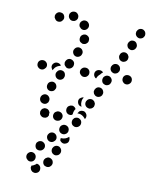

<svg xmlns="http://www.w3.org/2000/svg" viewBox="-95 -642 805 1021"><g transform="rotate(10 307.5 -131.5)"><path d="M174 261Q178 262 181 265Q185 269 187 273Q189 278 189 283Q190 293 183 301Q176 308 165 309Q160 309 155 307Q150 306 147 302Q143 299 141 294Q139 290 138 285Q138 282 139 280Q139 277 140 274Q149 272 156 267Q162 264 166 259Q170 259 174 261ZM210 263Q214 265 219 266Q224 267 229 266Q234 265 238 262Q242 259 245 255V254Q251 245 248 235Q246 225 237 220Q233 217 228 216Q223 215 218 216Q213 218 209 221Q205 223 203 228H202Q197 237 199 247Q201 257 210 263ZM134 203Q124 201 116 207Q107 213 105 223Q104 228 105 233Q106 238 109 242Q112 246 116 249Q120 252 125 253Q135 255 144 249Q152 243 154 233V232Q156 222 150 213Q144 205 134 203ZM246 195Q255 200 265 196Q275 193 279 184L280 183Q284 174 281 164Q277 154 268 149Q259 145 249 148Q239 152 235 161L234 162Q230 171 233 181Q237 191 246 195ZM184 143Q176 136 166 137Q155 138 149 146H148Q142 154 143 165Q144 175 151 182Q159 188 170 187Q180 186 187 178Q194 170 193 160Q192 149 184 143ZM246 107Q246 102 244 97Q242 92 239 89Q231 81 221 81Q211 81 203 88V89Q199 92 197 97Q195 101 195 106Q195 111 197 116Q199 121 202 124Q209 132 220 132Q230 132 237 125L238 124Q242 121 244 116Q246 112 246 107ZM272 121Q275 124 279 126Q289 131 298 127Q308 124 313 115V114Q315 109 315 104Q316 99 314 95Q314 93 313 91Q312 90 311 88Q310 90 308 91Q301 97 292 100Q283 103 273 103Q271 102 268 102Q268 105 268 107Q268 111 267 114Q269 118 272 121ZM302 57Q303 52 301 47Q300 42 296 38Q289 31 279 30Q269 29 261 36H260Q253 43 252 53Q251 64 258 72Q265 79 275 80Q285 81 293 74H294Q297 70 300 66Q302 62 302 57ZM356 -10Q352 -14 348 -16Q344 -19 339 -19Q334 -20 329 -18Q324 -17 320 -14V-13Q312 -7 311 4Q310 14 316 22Q319 26 324 28Q328 31 333 31Q338 32 343 30Q347 29 351 26L352 25Q360 19 361 8Q362 -2 356 -10ZM256 -1Q258 -6 258 -11Q258 -16 256 -20Q251 -30 242 -33Q232 -37 223 -33L222 -32Q217 -30 214 -27Q210 -23 209 -19Q207 -14 207 -9Q207 -4 209 1Q213 10 223 14Q233 17 242 13H243Q247 11 251 7Q254 4 256 -1ZM161 11Q156 11 151 9Q147 7 143 3Q143 3 142 2Q139 -1 137 -6Q136 -11 136 -16Q136 -21 139 -25Q141 -30 144 -33Q148 -36 153 -38Q157 -40 162 -39Q167 -39 172 -37Q176 -35 180 -31Q180 -31 180 -31Q182 -29 183 -26Q185 -23 186 -20Q184 -14 185 -8Q185 -6 185 -4Q184 -2 182 0Q181 3 179 5Q175 8 170 10Q166 11 161 11ZM334 -45 335 -46Q337 -50 340 -54Q344 -57 349 -59Q354 -60 358 -60Q363 -60 368 -58Q377 -53 381 -43Q384 -34 380 -24L379 -23Q379 -22 378 -21Q377 -20 377 -19Q375 -22 373 -24Q367 -31 359 -36Q351 -41 341 -42Q337 -42 333 -42Q333 -43 333 -43Q334 -44 334 -45ZM271 -54Q271 -59 273 -63Q275 -68 279 -71L280 -72Q288 -78 298 -78Q308 -77 315 -69Q316 -68 317 -66Q318 -65 319 -63Q316 -60 314 -56V-55Q310 -47 309 -38Q309 -36 309 -33Q308 -32 306 -31Q304 -29 303 -28Q296 -26 288 -28Q281 -30 276 -36Q273 -40 272 -44Q270 -49 271 -54ZM144 -62Q149 -61 154 -62Q159 -63 163 -66Q167 -69 170 -73Q172 -77 173 -82V-83Q175 -93 169 -101Q163 -110 153 -112Q148 -113 144 -112Q139 -111 135 -108Q130 -105 128 -101Q125 -97 124 -92V-91Q122 -81 128 -72Q134 -64 144 -62ZM368 -115 367 -114Q363 -105 366 -95Q370 -85 379 -81Q384 -79 389 -78Q394 -78 398 -80Q403 -81 407 -85Q410 -88 413 -92V-93Q415 -98 415 -103Q416 -108 414 -112Q412 -117 409 -121Q406 -124 401 -127Q392 -131 382 -128Q372 -124 368 -115ZM343 -107Q343 -116 347 -124L348 -125Q349 -128 351 -131Q346 -132 341 -129Q336 -127 332 -123H331Q324 -115 325 -105Q326 -94 333 -87Q336 -85 339 -83Q342 -82 346 -81Q347 -81 348 -82Q346 -85 345 -88Q342 -97 343 -107ZM162 -136Q172 -132 182 -136Q191 -139 195 -149L196 -150Q200 -159 196 -169Q193 -178 183 -183Q174 -187 164 -183Q154 -179 150 -170V-169Q146 -160 149 -150Q153 -140 162 -136ZM401 -183Q399 -179 398 -174Q398 -169 400 -164Q401 -159 405 -156Q408 -152 412 -150Q422 -145 432 -149Q441 -152 446 -161V-162Q451 -172 447 -181Q444 -191 434 -196Q425 -200 415 -197Q406 -193 401 -184ZM195 -205Q204 -200 214 -203Q224 -206 229 -215V-216Q234 -225 231 -235Q229 -245 220 -250Q210 -255 200 -252Q191 -249 186 -240L185 -239Q180 -230 183 -220Q186 -210 195 -205ZM446 -219Q455 -214 465 -218Q475 -221 479 -231Q484 -241 481 -250Q477 -260 468 -265Q458 -269 449 -266Q439 -262 434 -253V-252Q430 -243 433 -233Q436 -223 446 -219ZM78 -264Q78 -275 85 -282Q93 -289 103 -289H104Q114 -289 121 -282Q129 -275 129 -264Q129 -254 121 -247Q114 -239 104 -239H103Q93 -239 85 -247Q78 -254 78 -264ZM358 -264Q358 -275 351 -282Q344 -289 333 -289H332Q322 -289 315 -282Q307 -275 307 -264Q307 -254 315 -247Q322 -239 332 -239H333Q344 -239 351 -247Q358 -254 358 -264ZM587 -264Q587 -275 580 -282Q572 -289 562 -289Q551 -289 544 -282Q537 -275 537 -264Q537 -254 544 -247Q551 -239 562 -239Q572 -239 580 -247Q587 -254 587 -264ZM404 -254 403 -253Q400 -248 398 -242Q391 -245 388 -251Q384 -257 384 -264Q384 -275 391 -282Q399 -289 409 -289H410Q415 -289 420 -287Q425 -285 429 -280Q427 -279 425 -277Q420 -273 416 -267Q416 -267 416 -267Q409 -262 404 -254ZM194 -274Q197 -275 201 -275Q200 -278 199 -281Q199 -281 198 -282Q195 -285 190 -287Q185 -289 180 -289H179Q169 -289 162 -282Q154 -275 154 -264Q154 -259 157 -254Q159 -249 163 -245Q164 -248 165 -250L166 -251Q170 -259 177 -265Q185 -271 194 -274ZM220 -287Q222 -282 225 -279Q228 -275 232 -272Q241 -267 251 -270Q261 -273 266 -282L267 -283Q271 -292 269 -302Q266 -312 256 -317Q247 -322 237 -319Q228 -316 223 -307L222 -306Q220 -302 219 -297Q219 -292 220 -287ZM479 -288Q488 -283 498 -287Q508 -290 512 -300H513Q515 -305 515 -310Q515 -315 514 -319Q512 -324 509 -328Q506 -331 501 -334Q492 -338 482 -335Q472 -331 468 -322L467 -321Q463 -312 466 -302Q470 -292 479 -288ZM268 -340Q278 -336 287 -340Q297 -344 301 -353V-354Q306 -363 302 -373Q298 -383 288 -387Q279 -391 269 -387Q260 -383 256 -374L255 -373Q251 -363 255 -354Q259 -344 268 -340ZM512 -357Q522 -352 531 -356Q541 -359 546 -369Q548 -374 548 -379Q549 -384 547 -388Q545 -393 542 -397Q539 -400 534 -403Q525 -407 515 -404Q505 -400 501 -391V-390Q496 -381 500 -371Q503 -361 512 -357ZM280 -421Q283 -417 288 -415Q292 -412 297 -411Q302 -411 307 -412Q311 -413 315 -416Q319 -419 322 -423Q325 -428 325 -432V-433Q327 -444 321 -452Q314 -460 304 -462Q294 -463 286 -457Q277 -451 276 -440Q275 -435 276 -430Q277 -425 280 -421ZM546 -426Q555 -421 565 -425Q574 -428 579 -438Q584 -448 580 -457Q577 -467 568 -472Q558 -476 548 -473Q539 -469 534 -460V-459Q529 -450 533 -440Q536 -430 546 -426ZM301 -489Q306 -492 308 -496Q311 -500 312 -505Q313 -510 312 -515Q311 -520 308 -524Q302 -533 292 -535Q281 -537 273 -531Q264 -525 262 -515Q260 -505 266 -496H267Q273 -487 283 -485Q293 -483 301 -489ZM566 -509Q568 -504 571 -501Q574 -497 579 -495Q588 -490 598 -494Q608 -497 612 -507H613Q615 -512 615 -517Q615 -522 614 -526Q612 -531 609 -535Q605 -538 601 -541Q592 -545 582 -542Q572 -538 568 -529L567 -528Q565 -524 565 -519Q564 -514 566 -509ZM170 -546Q164 -554 153 -555Q143 -557 135 -551Q134 -550 134 -550Q130 -547 127 -542Q125 -538 124 -533Q124 -528 125 -523Q127 -519 130 -515Q136 -506 146 -505Q157 -504 165 -510Q165 -511 165 -511Q173 -517 175 -527Q176 -537 170 -546ZM240 -528Q243 -531 246 -536Q248 -540 248 -545Q249 -555 242 -563Q236 -571 225 -572Q220 -572 215 -571Q210 -569 206 -566Q203 -563 200 -558Q198 -554 198 -549Q197 -539 204 -531Q210 -523 221 -522Q226 -522 231 -523Q236 -525 240 -528Z"/></g></svg>

Font: FRB American Cursive Guidelines Arrows Dotted Black
Style: Bold Italic
Weight: 900
Italic angle: -25°
Version: Version 2.0;Modular Font Editor K font №1